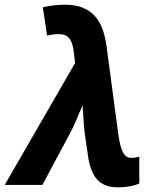

<svg xmlns="http://www.w3.org/2000/svg" viewBox="-65 -786 657 816"><path d="M434 10C477 10 506 3 527 -6V-120C512 -116 503 -115 494 -115C465 -115 449 -137 438 -214L388 -588C373 -703 323 -766 211 -766C178 -766 146 -762 117 -755L135 -635C150 -638 167 -641 184 -641C221 -641 242 -624 249 -563L254 -518L-45 0H115L235 -224C256 -263 271 -307 286 -338C289 -309 290 -256 295 -221L309 -123C322 -35 357 10 434 10Z"/></svg>

Font: BC Sans
Style: Bold Italic
Weight: 700
Italic angle: -12°
Designer: Monotype Design Team
Province of B.C.
Foundry: Monotype Imaging Inc.
Version: Version 2.000;GOOG;noto-source:20170915:90ef993387c0